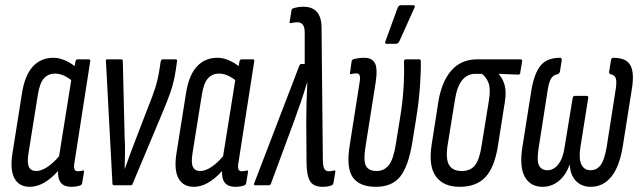

<svg xmlns="http://www.w3.org/2000/svg" viewBox="-20 -715 2471 741"><path d="M95 6Q54 6 36 -26.5Q18 -59 28 -123L65 -356Q76 -425 107 -458.5Q138 -492 186 -492Q207 -492 228.5 -483Q250 -474 268 -460L271 -477Q273 -486 279 -486H323Q330 -486 328 -477L268 -92Q264 -71 267 -62.5Q270 -54 281 -54Q286 -54 291 -55Q296 -56 300 -57Q306 -58 304 -50L297 -8Q296 -2 289 1Q272 6 255 6Q201 6 204 -55Q149 6 95 6ZM90 -124Q84 -87 91.5 -71Q99 -55 120 -55Q139 -55 162 -70Q185 -85 208 -112L255 -406Q222 -431 193 -431Q166 -431 149.5 -412.5Q133 -394 126 -349Z M421 0Q414 0 414 -6L389 -476Q387 -486 394 -486H448Q454 -486 454 -478L461 -186Q463 -156 462.5 -125.5Q462 -95 461 -64H462Q473 -96 484.5 -126.5Q496 -157 508 -188L553 -305Q569 -344 579 -375.5Q589 -407 595 -444L600 -477Q602 -486 608 -486H658Q665 -486 663 -477L658 -442Q651 -397 638 -359.5Q625 -322 604 -273L492 -6Q491 0 484 0Z M728 6Q687 6 669 -26.5Q651 -59 661 -123L698 -356Q709 -425 740 -458.5Q771 -492 819 -492Q840 -492 861.5 -483Q883 -474 901 -460L904 -477Q906 -486 912 -486H956Q963 -486 961 -477L901 -92Q897 -71 900 -62.5Q903 -54 914 -54Q919 -54 924 -55Q929 -56 933 -57Q939 -58 937 -50L930 -8Q929 -2 922 1Q905 6 888 6Q834 6 837 -55Q782 6 728 6ZM723 -124Q717 -87 724.5 -71Q732 -55 753 -55Q772 -55 795 -70Q818 -85 841 -112L888 -406Q855 -431 826 -431Q799 -431 782.5 -412.5Q766 -394 759 -349Z M1225 6Q1189 6 1176 -17Q1163 -40 1163 -91L1162 -244Q1162 -285 1163 -319Q1164 -353 1166 -396H1165Q1152 -353 1140.5 -319.5Q1129 -286 1114 -245L1026 -7Q1023 0 1018 0H965Q957 0 962 -10L1135 -461Q1138 -468 1143 -468H1156V-587Q1157 -629 1128 -629Q1115 -629 1103 -626Q1096 -624 1098 -632L1105 -675Q1106 -682 1112 -683Q1130 -689 1151 -689Q1221 -689 1221 -607L1226 -100Q1226 -76 1231 -65Q1236 -54 1249 -54Q1257 -54 1269 -57Q1276 -59 1274 -51L1267 -9Q1265 -1 1260 0Q1251 4 1242 5Q1233 6 1225 6Z M1431 6Q1368 6 1342 -30Q1316 -66 1329 -150L1368 -398Q1371 -417 1368 -424.5Q1365 -432 1354 -432Q1350 -432 1345 -431Q1340 -430 1335 -429Q1329 -428 1331 -435L1337 -478Q1338 -485 1346 -487Q1366 -492 1386 -492Q1415 -492 1426.5 -472Q1438 -452 1430 -398L1390 -145Q1382 -94 1392.5 -74.5Q1403 -55 1434 -55Q1462 -55 1480 -77Q1498 -99 1507 -155L1524 -260Q1534 -320 1537.5 -377.5Q1541 -435 1539 -477Q1539 -486 1547 -486H1598Q1604 -486 1604 -478Q1605 -438 1600.5 -377.5Q1596 -317 1586 -257L1571 -164Q1556 -73 1524.5 -33.5Q1493 6 1431 6ZM1472 -546Q1463 -546 1468 -557L1515 -686Q1519 -695 1529 -695H1574Q1585 -695 1579 -684L1521 -555Q1516 -546 1507 -546Z M1754 6Q1691 6 1662 -34.5Q1633 -75 1646 -157L1672 -324Q1685 -401 1722.5 -443.5Q1760 -486 1822 -486H1989Q1996 -486 1995 -478L1988 -436Q1988 -427 1980 -427L1905 -430V-429Q1920 -413 1927.5 -386.5Q1935 -360 1928 -319L1902 -154Q1889 -70 1854 -32Q1819 6 1754 6ZM1762 -55Q1796 -55 1813.5 -77.5Q1831 -100 1839 -155L1867 -328Q1874 -372 1865.5 -394.5Q1857 -417 1840 -430H1814Q1784 -430 1764 -406Q1744 -382 1736 -331L1708 -158Q1699 -104 1712.5 -79.5Q1726 -55 1762 -55Z M2074 6Q2027 6 2005.5 -32.5Q1984 -71 1996 -147L2031 -368Q2042 -432 2066.5 -462Q2091 -492 2142 -492Q2148 -492 2148 -483L2141 -439Q2139 -431 2133 -429Q2116 -426 2107.5 -413Q2099 -400 2094 -369L2059 -145Q2051 -96 2060 -77Q2069 -58 2093 -58Q2117 -58 2135 -81Q2153 -104 2159 -147L2190 -336Q2192 -345 2198 -345H2244Q2252 -345 2250 -336L2220 -147Q2213 -104 2223.5 -81Q2234 -58 2259 -58Q2282 -58 2297 -76.5Q2312 -95 2321 -145L2356 -369Q2361 -400 2356.5 -413Q2352 -426 2335 -429Q2330 -432 2331 -439L2338 -483Q2340 -492 2347 -492Q2398 -492 2413.5 -462Q2429 -432 2418 -368L2383 -147Q2370 -70 2338.5 -32Q2307 6 2260 6Q2225 6 2203 -16.5Q2181 -39 2179 -79H2178Q2164 -39 2136.5 -16.5Q2109 6 2074 6Z"/></svg>

Font: Sofia Sans Extra Condensed
Style: Italic
Weight: 400
Italic angle: -9°
Designer: Botio Nikoltchev, Ani Petrova
Foundry: lettersoup
Version: Version 4.101; ttfautohint (v1.8.4.7-5d5b)